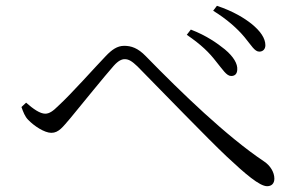

<svg xmlns="http://www.w3.org/2000/svg" viewBox="-20 -716 1040 662"><path d="M725 -504C748 -476 761 -454 777 -454C789 -454 797 -460 798 -475C800 -496 785 -521 755 -546C730 -566 693 -593 638 -614L624 -596C675 -561 701 -535 725 -504ZM823 -588C847 -559 858 -538 874 -538C887 -538 895 -547 895 -560C895 -584 878 -609 847 -634C823 -653 785 -677 728 -696L715 -679C762 -650 798 -618 823 -588ZM54 -347C60 -330 66 -314 77 -303C97 -282 133 -258 157 -258C183 -258 197 -279 223 -309C260 -354 341 -454 372 -489C388 -507 400 -512 410 -512C424 -512 435 -505 454 -487C534 -406 698 -236 762 -176C826 -116 875 -74 901 -74C917 -74 926 -84 926 -100C926 -122 912 -145 891 -159C761 -246 606 -396 483 -522C455 -551 432 -558 408 -558C384 -558 365 -544 345 -523C311 -488 226 -392 181 -351C163 -333 150 -324 136 -324C118 -324 95 -340 70 -362Z"/></svg>

Font: Kiri Minchoo Light
Style: Regular
Weight: 300
Designer: Ryoko NISHIZUKA 西塚涼子 (kana & ideographs); Frank Grießhammer (Latin, Greek & Cyrillic);
akenotsuki.com/eyeben/fonts/ (U+
Foundry: Adobe
akenotsuki.com/eyeben/fonts/
Version: Version 4.002;hotconv 1.0.119;makeotfexe 2.5.65604